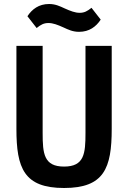

<svg xmlns="http://www.w3.org/2000/svg" viewBox="-20 -927 640 959"><path d="M62 -698V-283C62 -87 100 12 300 12C500 12 538 -87 538 -283V-698H407V-263C407 -160 401 -95 300 -95C199 -95 193 -160 193 -263V-698ZM375 -768C426 -768 460 -794 483 -829L437 -888C416 -871 401 -863 378 -863C355 -863 332 -872 303 -885C279 -896 257 -907 225 -907C174 -907 140 -881 117 -846L163 -787C184 -804 199 -812 222 -812C245 -812 268 -803 297 -790C321 -779 343 -768 375 -768Z"/></svg>

Font: IBM Mono SemiBold
Style: Regular
Weight: 600
Monospace: yes
Designer: Mike Abbink, Paul van der Laan, Pieter van Rosmalen
Foundry: Bold Monday
Version: Version 2.3